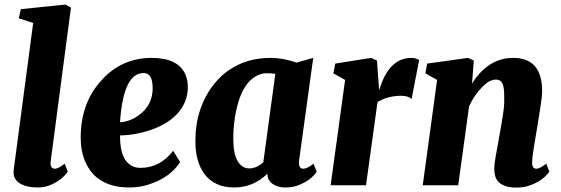

<svg xmlns="http://www.w3.org/2000/svg" viewBox="-20 -826 2501 856"><path d="M206.5 -110.8Q201.2 -73.7 225.1 -73.7Q238.8 -73.7 268.6 -96.2L282.2 -60.5Q252.4 -19.5 199.2 1Q175.3 9.8 150.4 9.8Q125.5 9.8 106.9 6.1Q88.4 2.4 73.7 -5.4Q41.5 -22.5 40.5 -56.2Q40.5 -70.3 44.4 -93.8L127.9 -723.6L63.5 -744.6L73.2 -785.2L271.5 -805.7L296.4 -792.5Z M606.4 -77.6Q693.4 -77.6 752 -153.8L783.2 -103.5Q737.8 -32.7 638.7 -2Q600.6 9.8 557.6 9.8Q514.6 9.8 483.6 1.2Q452.6 -7.3 428.7 -22.5Q404.8 -37.6 388.2 -58.3Q371.6 -79.1 360.8 -103.5Q339.8 -151.4 339.8 -210Q339.8 -211.4 339.8 -212.9Q339.8 -365.7 431.2 -466.8Q521.5 -567.9 656.7 -567.9Q773.9 -567.9 806.6 -494.1Q817.4 -469.2 817.4 -436Q817.4 -402.8 804.7 -372.1Q792 -341.3 768.6 -316.9Q745.1 -292.5 714.1 -274.7Q683.1 -256.8 648.9 -245.6Q581.5 -223.1 515.1 -222.2Q515.1 -146 539.6 -111.8Q564 -77.6 606.4 -77.6ZM620.6 -500.5Q529.3 -500.5 515.1 -280.8Q566.9 -284.2 610.8 -321.8Q660.6 -364.7 660.6 -432.6Q660.6 -500.5 620.6 -500.5Z M1171.9 -51.8Q1110.4 9.8 1023.4 9.8Q936.5 9.8 891.1 -50.8Q851.1 -105.5 851.1 -196.3Q851.1 -348.1 936 -453.1Q993.7 -525.4 1084.5 -553.7Q1130.9 -567.9 1186.3 -567.9Q1241.7 -567.9 1302.2 -546.9L1376.5 -567.9L1313.5 -110.8Q1309.1 -73.7 1332.5 -73.7Q1349.1 -73.7 1377.9 -96.2L1391.6 -60.5Q1365.7 -20.5 1307.1 1Q1283.7 9.8 1251.2 9.8Q1218.8 9.8 1195.8 -5.9Q1172.9 -21.5 1171.9 -51.8ZM1153.8 -102.1 1207.5 -496.6Q1191.4 -499.5 1168 -499.5Q1144.5 -499.5 1121.6 -486.6Q1098.6 -473.6 1081.5 -451.4Q1064.5 -429.2 1052.7 -399.7Q1041 -370.1 1033.7 -336.9Q1020 -274.9 1020 -208Q1020 -141.1 1039.3 -108.2Q1058.6 -75.2 1091.1 -75.2Q1123.5 -75.2 1153.8 -102.1Z M1670.4 -422.9Q1712.4 -567.9 1814.5 -567.9Q1833 -567.9 1848.6 -558.1L1814.9 -383.8Q1802.2 -398.9 1768.1 -398.9Q1709.5 -398.9 1663.1 -371.1L1611.8 0H1454.1L1518.6 -469.7L1466.3 -499L1474.6 -542.5L1634.8 -567.9L1660.6 -556.2Z M2371.6 -73.7Q2385.7 -73.7 2415.5 -96.2L2429.2 -60.5Q2398.9 -19 2341.3 1Q2315.4 10.3 2282.5 10.3Q2249.5 10.3 2230 2.4Q2210.4 -5.4 2200.2 -17.6Q2183.6 -36.6 2183.6 -73.2Q2183.6 -93.3 2189 -123.5L2213.4 -259.8Q2228 -342.3 2228 -370.6Q2228 -398.9 2227.8 -410.9Q2227.5 -422.9 2225.1 -436Q2222.7 -449.2 2218.3 -457Q2209.5 -471.2 2192.1 -471.2Q2174.8 -471.2 2158.9 -461.7Q2143.1 -452.1 2127.4 -435.5Q2095.2 -402.8 2071.3 -352.1L2022.9 0H1864.7L1928.7 -469.7L1876.5 -499L1884.3 -542.5L2066.9 -567.9L2092.3 -556.2L2084.5 -453.6Q2156.7 -567.9 2267.6 -567.9Q2397 -567.9 2397 -420.4Q2397 -393.6 2386.7 -330.6L2373 -246.6Q2370.1 -228 2366.5 -208Q2362.8 -188 2359.9 -168.5Q2352.5 -125 2352.5 -99.4Q2352.5 -73.7 2371.6 -73.7Z"/></svg>

Font: Merriweather
Style: Heavy Italic
Weight: 900
Italic angle: -7°
Designer: Eben Sorkin
Foundry: Eben Sorkin
Version: Version 1.001